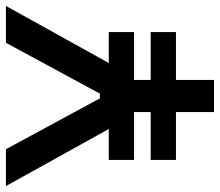

<svg xmlns="http://www.w3.org/2000/svg" viewBox="-72 -673 740 646"><g transform="rotate(-90 298.0 -350.0)"><path d="M244 0V-128H83V-213H244V-269H83V-354H187L-5 -700H119L290 -384H306L477 -700H601L409 -354H513V-269H352V-213H513V-128H352V0Z"/></g></svg>

Font: Space Grotesk Frontify Medium
Style: Regular
Weight: 500
Designer: Florian Karsten
Version: Version 2.000